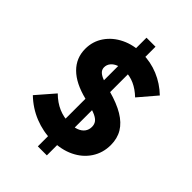

<svg xmlns="http://www.w3.org/2000/svg" viewBox="-245 -883 1059 1059"><g transform="rotate(45 285.0 -353.0)"><path d="M34.7 -109.9 125 -213.9Q161.1 -178.2 201.2 -160.9Q241.2 -143.6 285.6 -143.6Q318.4 -143.6 341.6 -152.3Q364.7 -161.1 377 -177.7Q389.2 -194.3 389.2 -216.8Q389.2 -235.8 379.6 -249.3Q370.1 -262.7 347.7 -273.2Q325.2 -283.7 284.7 -293.5L253.4 -301.3Q157.2 -325.2 107.7 -374.5Q58.1 -423.8 58.1 -495.6Q58.1 -553.2 89.8 -599.6Q121.6 -646 176.5 -672.6Q231.4 -699.2 300.3 -699.2Q364.7 -699.2 424.1 -674.6Q483.4 -649.9 531.2 -604L442.4 -500Q409.2 -531.7 374 -547.6Q338.9 -563.5 300.3 -563.5Q272.9 -563.5 250.7 -555.2Q228.5 -546.9 216.1 -531.5Q203.6 -516.1 203.6 -496.6Q203.6 -481.9 212.4 -470.9Q221.2 -460 239.7 -451.2Q258.3 -442.4 289.6 -433.1L320.8 -424.3Q393.6 -404.3 440.4 -376.2Q487.3 -348.1 510.5 -309.6Q533.7 -271 533.7 -219.7Q533.7 -158.7 502.2 -110.4Q470.7 -62 414.6 -34.9Q358.4 -7.8 285.6 -7.8Q216.8 -7.8 151.6 -33.9Q86.4 -60.1 34.7 -109.9ZM253.9 -353.5V-777.3H324.2V-353.5ZM253.9 70.3V-353.5H324.2V70.3Z"/></g></svg>

Font: Wanted Sans Variable
Style: Regular
Weight: 400
Designer: Original Design by Kil Hyung-jin and Kang Hanbin, Wanted Lab, Inc; Hangeul from Source Han Sans by Jang Soo-young and Ka
Foundry: Wanted Lab, Inc.
Version: Version 1.003;Glyphs 3.2 (3227)